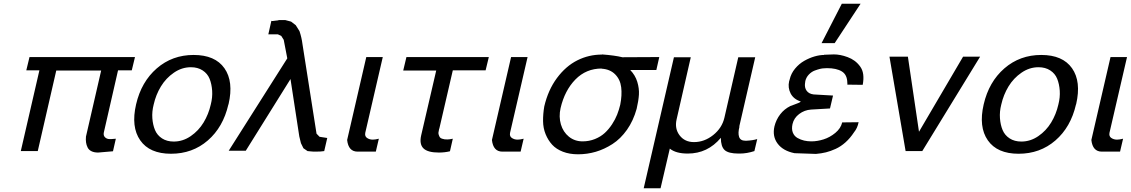

<svg xmlns="http://www.w3.org/2000/svg" viewBox="-20 -805 6025 1023"><path d="M120.1 -430.2 137.2 -501H699.2L682.1 -430.2H608.9L533.2 -99.1Q529.8 -83 539.6 -73.5Q549.3 -64 564 -64H573.2Q581.5 -64 597.2 -65.9L582 1L502.9 7.8Q481.4 7.8 467.3 0.7Q453.1 -6.3 446.8 -19.3Q440.4 -32.2 438.5 -45.9Q436.5 -59.6 438 -77.1L519 -429.2H279.8L181.2 0H90.8L189.9 -430.2Z M1103 -248Q1112.8 -286.1 1110.4 -321.8Q1107.9 -357.4 1096.7 -385.3Q1085.4 -413.1 1059.6 -429.9Q1033.7 -446.8 997.1 -446.8Q948.7 -446.8 906.5 -417.7Q864.3 -388.7 837.4 -344.5Q810.5 -300.3 798.8 -248Q789.1 -210.4 791.7 -175Q794.4 -139.6 805.9 -112.1Q817.4 -84.5 843.3 -67.6Q869.1 -50.8 905.8 -50.8Q954.1 -50.8 996.1 -79.6Q1038.1 -108.4 1064.7 -152.3Q1091.3 -196.3 1103 -248ZM1197.8 -250 1196.8 -248Q1168.9 -127.4 1087.2 -56.6Q1005.4 14.2 891.1 14.2Q776.9 14.2 727.1 -57.4Q677.2 -128.9 705.1 -249Q732.9 -369.1 815.4 -440.7Q897.9 -512.2 1011.7 -512.2Q1126 -512.2 1175.8 -441.4Q1225.6 -370.6 1197.8 -250Z M1463.9 -696.8V-698.2H1499.5L1530.8 -689.9L1555.7 -670.9L1575.7 -639.2Q1587.4 -604.5 1591.8 -568.8L1666.5 -92.8L1682.6 -76.2L1723.6 -69.8L1707.5 0Q1691.4 2.9 1661.6 2.9H1650.9Q1648.9 2.9 1645.3 2.4Q1641.6 2 1639.6 2L1618.7 0L1596.7 -15.1L1583.5 -42L1574.7 -78.1L1527.8 -383.8L1289.6 -2H1198.7L1510.7 -494.1L1491.7 -592.8L1478.5 -613.8L1460.4 -622.1H1409.7L1425.8 -693.8Q1426.8 -693.8 1428.7 -693.4Q1430.7 -692.9 1431.6 -692.9Q1435.1 -692.9 1446.5 -694.8Q1458 -696.8 1463.9 -696.8Z M1829.6 -59.1 1931.6 -501H2019.5L1926.3 -98.1Q1922.4 -79.1 1935.5 -70.1Q1948.7 -61 1966.3 -61Q1979 -61 1998.5 -65.9L1982.4 2.9H1885.3Q1836.4 2.9 1829.6 -59.1Z M2128.4 -429.2 2145.5 -501H2584.5L2567.4 -430.2H2392.6L2321.3 -122.1L2319.3 -116.2L2318.4 -110.8Q2314.5 -97.7 2317.1 -88.6Q2319.8 -79.6 2323.2 -74.2Q2326.7 -68.8 2334.7 -66.2Q2342.8 -63.5 2348.9 -62.7Q2355 -62 2363.3 -62Q2375 -62 2392.6 -65.9L2377.4 1Q2349.6 7.8 2318.4 7.8Q2258.8 7.8 2236.1 -14.6Q2213.4 -37.1 2224.1 -84L2304.2 -429.2Z M2601.1 -59.1 2703.1 -501H2791L2697.8 -98.1Q2693.8 -79.1 2707 -70.1Q2720.2 -61 2737.8 -61Q2750.5 -61 2770 -65.9L2753.9 2.9H2656.7Q2607.9 2.9 2601.1 -59.1Z M3185.1 -439 3186 -439.9Q3103 -439.9 3045.9 -381.6Q2988.8 -323.2 2966.8 -229Q2956.5 -183.1 2968.5 -142.3Q2980.5 -101.6 3011.2 -76.7Q3042 -51.8 3084 -51.8Q3119.1 -51.8 3149.9 -64.2Q3180.7 -76.7 3202.1 -96.4Q3223.6 -116.2 3241 -142.6Q3258.3 -168.9 3268.3 -194.6Q3278.3 -220.2 3284.7 -247.1Q3294.9 -298.3 3289.8 -340.1Q3284.7 -381.8 3257.3 -409.2Q3230 -436.5 3185.1 -439ZM3187 -514.2V-515.1Q3256.8 -509.8 3295.9 -500L3492.7 -501L3477.1 -432.1H3337.9Q3364.7 -404.3 3375.5 -369.1Q3386.2 -334 3384.3 -301.3Q3382.3 -268.6 3372.1 -225.1Q3354.5 -161.6 3320.6 -113.5Q3286.6 -65.4 3243.4 -37.6Q3200.2 -9.8 3154.3 3.7Q3108.4 17.1 3060.1 17.1Q3014.6 17.1 2979.2 3.4Q2943.8 -10.3 2922.1 -33.9Q2900.4 -57.6 2887.2 -89.8Q2874 -122.1 2873.5 -159.4Q2873 -196.8 2879.9 -237.8Q2900.4 -325.7 2947.5 -389.2Q2994.6 -452.6 3055.9 -483.4Q3117.2 -514.2 3187 -514.2Z M3918.9 -130.9 3919.9 -129.9Q3911.1 -96.2 3918 -75.7Q3924.8 -55.2 3951.7 -55.2H3957.5Q3989.3 -56.6 4014.6 -64L3999.5 0Q3959 13.2 3921.9 13.2H3915.5Q3861.3 13.2 3841.1 -5.4Q3820.8 -23.9 3820.8 -70.8Q3750.5 13.2 3644.5 13.2Q3581.1 13.2 3548.8 -13.2L3499.5 198.2H3409.7L3570.8 -500H3660.6L3585 -168.9Q3573.7 -119.6 3601.1 -83.7Q3628.4 -47.9 3677.7 -47.9Q3732.9 -47.9 3780 -85.4Q3827.1 -123 3839.8 -178.2L3913.6 -500H4003.9Z M4370.6 -512.2V-513.2Q4378.9 -513.2 4397 -514.2Q4415 -515.1 4423.3 -515.1Q4439.5 -515.1 4457.5 -511.7Q4475.6 -508.3 4496.1 -500.7Q4516.6 -493.2 4533.2 -481Q4549.8 -468.8 4563 -450.7Q4576.2 -432.6 4579.3 -408.4Q4582.5 -384.3 4576.7 -353L4494.6 -354Q4495.1 -355.5 4495.1 -357.2Q4495.1 -358.9 4494.9 -360.8Q4494.6 -362.8 4494.6 -363.8Q4494.1 -406.7 4465.6 -424.3Q4437 -441.9 4386.2 -441.9Q4373.5 -441.9 4368.7 -440.9Q4361.8 -440.9 4350.1 -438.2Q4338.4 -435.5 4321.3 -429.2Q4304.2 -422.9 4289.8 -408Q4275.4 -393.1 4270.5 -372.1V-368.2L4269.5 -363.8Q4265.6 -338.4 4277.8 -321.5Q4290 -304.7 4315.4 -301.8L4418.5 -295.9L4402.3 -227.1L4301.3 -221.2Q4266.1 -218.8 4238 -197.5Q4210 -176.3 4202.6 -144Q4196.8 -117.7 4204.3 -98.6Q4211.9 -79.6 4229.2 -69.8Q4246.6 -60.1 4264.9 -55.9Q4283.2 -51.8 4303.2 -51.8Q4334.5 -51.8 4367.9 -62.3Q4401.4 -72.8 4430.7 -96.9Q4460 -121.1 4467.3 -152.8L4554.7 -153.8Q4548.8 -122.6 4530.3 -100.1Q4509.8 -68.8 4484.9 -46.6Q4460 -24.4 4432.9 -12Q4405.8 0.5 4380.9 6.6Q4356 12.7 4327.6 15.1L4213.4 11.2Q4152.3 -1 4123.3 -39.8Q4094.2 -78.6 4106.4 -131.8Q4115.2 -167.5 4137 -195.8Q4158.7 -224.1 4191.4 -240.2Q4196.3 -242.2 4210.7 -247.3Q4225.1 -252.4 4234.9 -256.6Q4244.6 -260.7 4246.6 -264.2Q4208.5 -276.4 4192.6 -307.1Q4176.8 -337.9 4184.6 -372.1Q4184.6 -375 4186.5 -377L4187.5 -381.8Q4194.8 -413.6 4216.3 -439.5Q4237.8 -465.3 4264.9 -480.7Q4292 -496.1 4319.6 -504.2Q4347.2 -512.2 4370.6 -512.2ZM4565.4 -785.2 4427.2 -575.2H4357.4L4465.3 -785.2Z M4805.2 0 4719.2 -502.9H4817.4L4876.5 -103L5111.3 -502.9H5202.1L4894 0Z M5619.1 -248Q5628.9 -286.1 5626.5 -321.8Q5624 -357.4 5612.8 -385.3Q5601.6 -413.1 5575.7 -429.9Q5549.8 -446.8 5513.2 -446.8Q5464.8 -446.8 5422.6 -417.7Q5380.4 -388.7 5353.5 -344.5Q5326.7 -300.3 5314.9 -248Q5305.2 -210.4 5307.9 -175Q5310.5 -139.6 5322 -112.1Q5333.5 -84.5 5359.4 -67.6Q5385.3 -50.8 5421.9 -50.8Q5470.2 -50.8 5512.2 -79.6Q5554.2 -108.4 5580.8 -152.3Q5607.4 -196.3 5619.1 -248ZM5713.9 -250 5712.9 -248Q5685.1 -127.4 5603.3 -56.6Q5521.5 14.2 5407.2 14.2Q5293 14.2 5243.2 -57.4Q5193.4 -128.9 5221.2 -249Q5249 -369.1 5331.5 -440.7Q5414.1 -512.2 5527.8 -512.2Q5642.1 -512.2 5691.9 -441.4Q5741.7 -370.6 5713.9 -250Z M5794.9 -59.1 5897 -501H5984.9L5891.6 -98.1Q5887.7 -79.1 5900.9 -70.1Q5914.1 -61 5931.6 -61Q5944.3 -61 5963.9 -65.9L5947.8 2.9H5850.6Q5801.8 2.9 5794.9 -59.1Z"/></svg>

Font: Perun
Style: Italic
Weight: 400
Italic angle: -12°
Foundry: Stefan Peev, Context Ltd
Version: Version 001.000